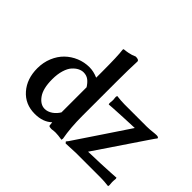

<svg xmlns="http://www.w3.org/2000/svg" viewBox="-142 -943 1203 1203"><g transform="rotate(45 460.0 -341.0)"><path d="M303.2 -439.9Q339.8 -439.9 378.9 -422.9V-475.1Q378.9 -615.2 372.1 -664.1L374 -670.9Q395 -672.9 411.9 -676.3Q428.7 -679.7 436.3 -682.4Q443.8 -685.1 460.9 -691.9Q490.2 -691.9 490.2 -676.8Q486.8 -606.9 486.8 -493.2V-192.9Q486.8 -87.4 502 -5.9L500 5.9Q463.9 0 441.9 0Q430.2 0 410.2 2.9Q386.7 2.9 384.8 -3.9L381.8 -30.8Q339.8 9.8 267.1 9.8Q181.6 9.8 128.9 -50.5Q76.2 -110.8 76.2 -204.1Q76.2 -255.9 94.7 -300.5Q113.3 -345.2 144.5 -375.5Q175.8 -405.8 217 -422.9Q258.3 -439.9 303.2 -439.9ZM299.8 -391.1Q282.2 -391.1 264.2 -382.1Q246.1 -373 229 -354.2Q211.9 -335.4 201.4 -300.8Q190.9 -266.1 190.9 -221.2Q190.9 -139.2 220.5 -97.7Q250 -56.2 289.1 -56.2Q314.5 -56.2 339.6 -73.2Q364.7 -90.3 380.9 -119.1L378.9 -116.2V-337.9L380.9 -335Q363.3 -363.3 344.5 -377.2Q325.7 -391.1 299.8 -391.1ZM820.8 -430.2Q841.8 -430.2 884.8 -435.1Q890.6 -436 900.9 -436Q919.9 -436 919.9 -425.8Q915.5 -421.4 888.2 -380.9Q721.2 -134.3 670.9 -59.1Q721.7 -60.1 782 -62.7Q842.3 -65.4 877 -67.4L912.1 -69.8L914.1 -61Q912.1 -45.4 912.1 -30.8Q912.1 -22.9 913.1 -18.1Q913.1 -16.6 913.6 -12Q914.1 -7.3 914.1 -4.9L912.1 4.9Q872.1 0 842.8 0H622.1L535.2 3.9L526.9 -5.9Q536.6 -16.6 550.8 -39.1Q586.9 -93.3 661.9 -204.8Q736.8 -316.4 772.9 -371.1Q727.5 -369.6 672.6 -366.9Q617.7 -364.3 585.4 -362.3L553.2 -359.9L550.8 -369.1Q553.2 -388.7 553.2 -398.9Q553.2 -404.8 551.8 -412.1Q551.8 -413.6 551.3 -418Q550.8 -422.4 550.8 -424.8L553.2 -435.1Q593.3 -430.2 622.1 -430.2Z"/></g></svg>

Font: Linear Smooth
Style: Bold
Weight: 700
Designer: Philipp H. Poll, Flanker
Foundry: Philipp H. Poll, reworked by Flanker
Version: Version 1.061 | FøM Fix